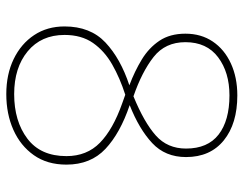

<svg xmlns="http://www.w3.org/2000/svg" viewBox="-102 -662 774 610"><g transform="rotate(90 285.0 -357.0)"><path d="M283 -724Q373 -724 426 -681Q479 -638 479 -561Q479 -495 434.5 -453.5Q390 -412 314 -382Q403 -352 453 -305Q503 -258 503 -181Q503 -120 473 -77.5Q443 -35 392.5 -12.5Q342 10 279 10Q216 10 167.5 -13.5Q119 -37 91.5 -78.5Q64 -120 64 -175Q64 -257 115 -305Q166 -353 251 -381Q206 -398 169 -420.5Q132 -443 109.5 -476.5Q87 -510 87 -559Q87 -609 112 -646Q137 -683 181.5 -703.5Q226 -724 283 -724ZM283 -699Q210 -699 162 -663Q114 -627 114 -559Q114 -495 161 -458Q208 -421 286 -394Q369 -428 410.5 -465Q452 -502 452 -561Q452 -630 407.5 -664.5Q363 -699 283 -699ZM91 -175Q91 -101 143 -58Q195 -15 279 -15Q365 -15 420.5 -57Q476 -99 476 -181Q476 -246 433.5 -287.5Q391 -329 309 -358L281 -368Q228 -351 185 -326.5Q142 -302 116.5 -265.5Q91 -229 91 -175Z"/></g></svg>

Font: Noto Sans Myanmar UI Thin
Style: Regular
Weight: 100
Designer: Monotype Design Team
Foundry: Monotype Imaging Inc.
Version: Version 2.103; ttfautohint (v1.8.4.7-5d5b)